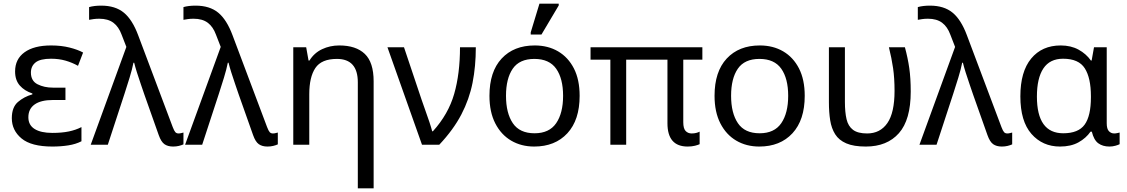

<svg xmlns="http://www.w3.org/2000/svg" viewBox="-20 -796 6200 1056"><path d="M268 10Q152 10 98.5 -34.5Q45 -79 45 -146Q45 -206 78.5 -235Q112 -264 158 -277V-282Q115 -296 89 -325.5Q63 -355 63 -403Q63 -471 115 -508.5Q167 -546 261 -546Q317 -546 362.5 -534.5Q408 -523 437 -507L409 -434Q377 -452 340.5 -462.5Q304 -473 261 -473Q201 -473 175.5 -452.5Q150 -432 150 -397Q150 -351 186.5 -332.5Q223 -314 271 -314H340V-246H271Q205 -246 170.5 -221.5Q136 -197 136 -151Q136 -108 170.5 -86.5Q205 -65 268 -65Q320 -65 358.5 -73Q397 -81 428 -97V-19Q397 -3 356 3.5Q315 10 268 10Z M932 10Q903 10 884.5 -3Q866 -16 853 -53L774 -276Q766 -300 754.5 -333Q743 -366 733 -398Q723 -430 718 -451H714Q707 -415 692.5 -368Q678 -321 665 -281L573 0H479L675 -538L649 -605Q633 -649 603.5 -671Q574 -693 526 -693Q508 -693 494.5 -691Q481 -689 470 -687V-757Q484 -761 500.5 -763Q517 -765 537 -765Q614 -765 661 -726.5Q708 -688 740 -602L930 -97Q938 -76 944.5 -69Q951 -62 962 -62Q970 -62 977 -64Q984 -66 989 -67V-2Q978 3 963.5 6.5Q949 10 932 10Z M1451 10Q1422 10 1403.5 -3Q1385 -16 1372 -53L1293 -276Q1285 -300 1273.5 -333Q1262 -366 1252 -398Q1242 -430 1237 -451H1233Q1226 -415 1211.5 -368Q1197 -321 1184 -281L1092 0H998L1194 -538L1168 -605Q1152 -649 1122.5 -671Q1093 -693 1045 -693Q1027 -693 1013.5 -691Q1000 -689 989 -687V-757Q1003 -761 1019.5 -763Q1036 -765 1056 -765Q1133 -765 1180 -726.5Q1227 -688 1259 -602L1449 -97Q1457 -76 1463.5 -69Q1470 -62 1481 -62Q1489 -62 1496 -64Q1503 -66 1508 -67V-2Q1497 3 1482.5 6.5Q1468 10 1451 10Z M1948 240V-343Q1948 -472 1833 -472Q1748 -472 1714.5 -422Q1681 -372 1681 -278V0H1593V-536H1664L1677 -463H1682Q1708 -505 1751.5 -525.5Q1795 -546 1846 -546Q1938 -546 1986.5 -499.5Q2035 -453 2035 -349V240Z M2301 0 2111 -536H2202L2299 -247Q2307 -223 2319 -190Q2331 -157 2341.5 -125.5Q2352 -94 2357 -74H2361Q2446 -168 2478 -279.5Q2510 -391 2510 -536H2597Q2597 -431 2579 -340.5Q2561 -250 2517.5 -166.5Q2474 -83 2396 0Z M3168 -269Q3168 -136 3100.5 -63Q3033 10 2918 10Q2847 10 2791.5 -22.5Q2736 -55 2704 -117.5Q2672 -180 2672 -269Q2672 -402 2739 -474Q2806 -546 2921 -546Q2994 -546 3049.5 -513.5Q3105 -481 3136.5 -419.5Q3168 -358 3168 -269ZM2763 -269Q2763 -174 2800.5 -118.5Q2838 -63 2920 -63Q3001 -63 3039 -118.5Q3077 -174 3077 -269Q3077 -364 3039 -418Q3001 -472 2919 -472Q2837 -472 2800 -418Q2763 -364 2763 -269ZM2899 -606V-618L2947 -776H3053V-766L2958 -606Z M3762 10Q3651 10 3651 -118V-468H3424V0H3337V-468H3228V-536H3843V-468H3738V-124Q3738 -89 3751 -75.5Q3764 -62 3784 -62Q3798 -62 3809.5 -65Q3821 -68 3828 -72V-3Q3820 1 3802.5 5.5Q3785 10 3762 10Z M4406 -269Q4406 -136 4338.5 -63Q4271 10 4156 10Q4085 10 4029.5 -22.5Q3974 -55 3942 -117.5Q3910 -180 3910 -269Q3910 -402 3977 -474Q4044 -546 4159 -546Q4232 -546 4287.5 -513.5Q4343 -481 4374.5 -419.5Q4406 -358 4406 -269ZM4001 -269Q4001 -174 4038.5 -118.5Q4076 -63 4158 -63Q4239 -63 4277 -118.5Q4315 -174 4315 -269Q4315 -364 4277 -418Q4239 -472 4157 -472Q4075 -472 4038 -418Q4001 -364 4001 -269Z M4742 10Q4675 10 4634.5 -7.5Q4594 -25 4573.5 -57.5Q4553 -90 4546 -134.5Q4539 -179 4539 -233V-536H4627V-236Q4627 -179 4636 -140.5Q4645 -102 4671.5 -82Q4698 -62 4749 -62Q4821 -62 4860.5 -119Q4900 -176 4900 -296Q4900 -366 4892 -421Q4884 -476 4869 -536H4957Q4973 -477 4981 -421.5Q4989 -366 4989 -292Q4989 -137 4924 -63.5Q4859 10 4742 10Z M5490 10Q5461 10 5442.5 -3Q5424 -16 5411 -53L5332 -276Q5324 -300 5312.5 -333Q5301 -366 5291 -398Q5281 -430 5276 -451H5272Q5265 -415 5250.5 -368Q5236 -321 5223 -281L5131 0H5037L5233 -538L5207 -605Q5191 -649 5161.5 -671Q5132 -693 5084 -693Q5066 -693 5052.5 -691Q5039 -689 5028 -687V-757Q5042 -761 5058.5 -763Q5075 -765 5095 -765Q5172 -765 5219 -726.5Q5266 -688 5298 -602L5488 -97Q5496 -76 5502.5 -69Q5509 -62 5520 -62Q5528 -62 5535 -64Q5542 -66 5547 -67V-2Q5536 3 5521.5 6.5Q5507 10 5490 10Z M5810 10Q5714 10 5653 -59.5Q5592 -129 5592 -266Q5592 -402 5651.5 -474Q5711 -546 5814 -546Q5870 -546 5912 -523Q5954 -500 5980 -463H5984L5997 -536H6067V-118Q6067 -87 6079 -74.5Q6091 -62 6108 -62Q6116 -62 6125 -64Q6134 -66 6138 -67V-3Q6131 1 6115 5.5Q6099 10 6082 10Q6045 10 6020.5 -8Q5996 -26 5985 -72H5978Q5953 -36 5911.5 -13Q5870 10 5810 10ZM5828 -63Q5911 -63 5945.5 -110.5Q5980 -158 5980 -261V-267Q5980 -367 5946.5 -420Q5913 -473 5827 -473Q5754 -473 5718.5 -419.5Q5683 -366 5683 -265Q5683 -63 5828 -63Z"/></svg>

Font: Go Noto Current
Style: Regular
Weight: 400
Designer: Monotype Design Team
Foundry: Monotype Imaging Inc.
Version: Version 2.007; ttfautohint (v1.8) -l 8 -r 50 -G 200 -x 14 -D